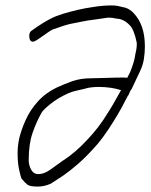

<svg xmlns="http://www.w3.org/2000/svg" viewBox="-20 -651 558 709"><path d="M119 38Q91 38 81.5 31Q72 24 61 10H60Q56 1 50.5 -25Q45 -51 45 -85Q45 -112 51 -140Q59 -173 75 -208.5Q91 -244 119.5 -276Q148 -308 190 -328Q216 -340 246.5 -351Q277 -362 318 -362Q333 -362 359.5 -363Q386 -364 412 -364.5Q438 -365 450 -364Q454 -371 456.5 -376.5Q459 -382 461 -386Q468 -403 473 -419.5Q478 -436 480 -452Q486 -476 485 -493Q475 -543 458 -559Q435 -582 410 -582L409 -587V-582Q396 -586 380 -586L317 -577Q306 -576 286.5 -572Q267 -568 241 -563Q231 -561 214 -555.5Q197 -550 174 -542Q170 -540 160 -533.5Q150 -527 135 -516Q109 -497 102 -497Q88 -497 88 -519Q88 -534 100 -540Q136 -566 167 -582Q186 -592 212.5 -600Q239 -608 267 -614.5Q295 -621 317 -624Q340 -628 358.5 -629.5Q377 -631 391 -631Q398 -631 404 -630.5Q410 -630 415 -629L445 -622Q461 -616 473 -603Q515 -560 515 -480Q515 -457 511.5 -434Q508 -411 498 -390L466 -322Q462 -319 454 -299L452 -297Q441 -275 428 -251.5Q415 -228 400 -204Q358 -136 324 -101Q293 -67 265 -43Q237 -19 214 -3L168 27Q144 38 119 38ZM122 -8Q142 -8 165 -24Q188 -40 211 -57Q260 -88 306 -139Q325 -159 343 -182.5Q361 -206 378 -234Q386 -246 398.5 -267.5Q411 -289 427 -318Q413 -323 391 -326.5Q369 -330 345 -330Q332 -330 318 -328.5Q304 -327 292 -323Q276 -319 261.5 -316Q247 -313 233 -307Q193 -289 165.5 -266.5Q138 -244 133 -234Q114 -200 100 -159.5Q86 -119 86 -59Q86 -41 95 -24.5Q104 -8 122 -8Z"/></svg>

Font: Square Peg
Style: Regular
Weight: 400
Designer: Robert E. Leuschke
Foundry: Robert E. Leuschke
Version: Version 1.010; ttfautohint (v1.8.4.7-5d5b)